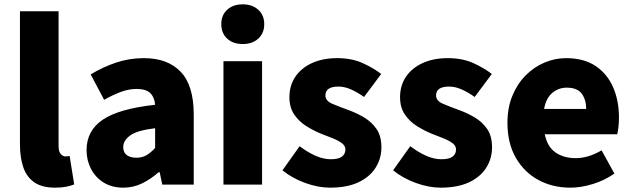

<svg xmlns="http://www.w3.org/2000/svg" viewBox="-20 -851 2915 885"><path d="M234 14Q173 14 137.5 -11Q102 -36 87 -81Q72 -126 72 -185V-799H250V-179Q250 -151 260.5 -140.5Q271 -130 281 -130Q286 -130 290 -130.5Q294 -131 301 -132L322 -1Q308 5 286 9.5Q264 14 234 14Z M548 14Q496 14 458 -9.5Q420 -33 399.5 -72.5Q379 -112 379 -159Q379 -249 454 -299.5Q529 -350 695 -368Q692 -403 672.5 -422Q653 -441 609 -441Q575 -441 539 -428Q503 -415 460 -391L398 -508Q454 -542 515 -562.5Q576 -583 643 -583Q753 -583 813 -520Q873 -457 873 -323V0H728L716 -57H711Q676 -26 635.5 -6Q595 14 548 14ZM609 -124Q636 -124 656 -136Q676 -148 695 -169V-260Q612 -250 580 -226.5Q548 -203 548 -173Q548 -148 564.5 -136Q581 -124 609 -124Z M1010 0V-569H1188V0ZM1099 -648Q1054 -648 1027 -673Q1000 -698 1000 -740Q1000 -781 1027 -806Q1054 -831 1099 -831Q1143 -831 1170.5 -806Q1198 -781 1198 -740Q1198 -698 1170.5 -673Q1143 -648 1099 -648Z M1501 14Q1446 14 1386 -8Q1326 -30 1282 -66L1361 -177Q1400 -148 1435.5 -132.5Q1471 -117 1505 -117Q1540 -117 1556 -129Q1572 -141 1572 -162Q1572 -179 1556 -191Q1540 -203 1514 -213.5Q1488 -224 1459 -235Q1425 -249 1391.5 -270Q1358 -291 1336 -323.5Q1314 -356 1314 -403Q1314 -457 1341.5 -497.5Q1369 -538 1418.5 -560.5Q1468 -583 1534 -583Q1601 -583 1651 -560.5Q1701 -538 1737 -510L1658 -404Q1627 -426 1597.5 -439Q1568 -452 1540 -452Q1480 -452 1480 -411Q1480 -386 1512 -372.5Q1544 -359 1588 -343Q1624 -330 1658.5 -309.5Q1693 -289 1715.5 -256.5Q1738 -224 1738 -172Q1738 -120 1711 -77.5Q1684 -35 1631.5 -10.5Q1579 14 1501 14Z M2011 14Q1956 14 1896 -8Q1836 -30 1792 -66L1871 -177Q1910 -148 1945.5 -132.5Q1981 -117 2015 -117Q2050 -117 2066 -129Q2082 -141 2082 -162Q2082 -179 2066 -191Q2050 -203 2024 -213.5Q1998 -224 1969 -235Q1935 -249 1901.5 -270Q1868 -291 1846 -323.5Q1824 -356 1824 -403Q1824 -457 1851.5 -497.5Q1879 -538 1928.5 -560.5Q1978 -583 2044 -583Q2111 -583 2161 -560.5Q2211 -538 2247 -510L2168 -404Q2137 -426 2107.5 -439Q2078 -452 2050 -452Q1990 -452 1990 -411Q1990 -386 2022 -372.5Q2054 -359 2098 -343Q2134 -330 2168.5 -309.5Q2203 -289 2225.5 -256.5Q2248 -224 2248 -172Q2248 -120 2221 -77.5Q2194 -35 2141.5 -10.5Q2089 14 2011 14Z M2609 14Q2527 14 2461.5 -21.5Q2396 -57 2357.5 -124Q2319 -191 2319 -285Q2319 -354 2341.5 -409Q2364 -464 2402.5 -503Q2441 -542 2489.5 -562.5Q2538 -583 2589 -583Q2671 -583 2725 -547Q2779 -511 2806 -449Q2833 -387 2833 -309Q2833 -285 2830.5 -264Q2828 -243 2825 -232H2491Q2503 -174 2541 -148Q2579 -122 2633 -122Q2692 -122 2753 -158L2812 -51Q2768 -20 2713.5 -3Q2659 14 2609 14ZM2488 -349H2682Q2682 -391 2661.5 -419Q2641 -447 2592 -447Q2555 -447 2526 -423Q2497 -399 2488 -349Z"/></svg>

Font: Source Han Sans CN Heavy
Style: Regular
Weight: 900
Designer: Ryoko NISHIZUKA 西塚涼子 (kana, bopomofo & ideographs); Paul D. Hunt (Latin, Greek & Cyrillic); Sandoll Communications 산돌커뮤니
Foundry: Adobe
Version: Version 2.000;hotconv 1.0.107;makeotfexe 2.5.65593